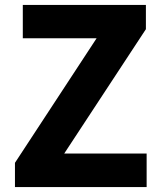

<svg xmlns="http://www.w3.org/2000/svg" viewBox="-20 -763 656 783"><path d="M41 0V-99L374 -607H73V-743H575V-644L242 -137H578V0Z"/></svg>

Font: Noto Sans SC ExtraBold
Style: Regular
Weight: 800
Designer: Ryoko NISHIZUKA 西塚涼子 (kana, bopomofo & ideographs); Paul D. Hunt (Latin, Greek & Cyrillic); Sandoll Communications 산돌커뮤니
Foundry: Adobe
Version: Version 2.004-H2;hotconv 1.0.118;makeotfexe 2.5.65603